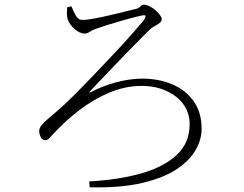

<svg xmlns="http://www.w3.org/2000/svg" viewBox="-20 -767 1040 818"><path d="M284 -740 266 -736Q265 -723 265 -708.5Q265 -694 269 -683Q272 -674 279.5 -663.5Q287 -653 297 -644Q307 -635 318.5 -629.5Q330 -624 340 -624Q351 -624 361.5 -631Q372 -638 388 -644Q402 -649 428 -657.5Q454 -666 483.5 -674.5Q513 -683 539 -690Q565 -697 580 -700Q600 -705 600 -698.5Q600 -692 592 -680Q578 -663 546 -626.5Q514 -590 471 -544Q428 -498 381.5 -449.5Q335 -401 293 -359Q251 -317 220 -291Q203 -276 186 -262Q169 -248 158 -235Q147 -222 147 -209Q147 -196 153.5 -183Q160 -170 172 -170Q181 -170 187 -175.5Q193 -181 203 -192Q255 -249 316.5 -296.5Q378 -344 446 -372.5Q514 -401 583 -401Q642 -401 688.5 -380Q735 -359 761.5 -322.5Q788 -286 788 -238Q788 -159 733.5 -107.5Q679 -56 582.5 -28.5Q486 -1 360 6L362 31Q494 34 585.5 12.5Q677 -9 732.5 -46Q788 -83 813.5 -128Q839 -173 839 -218Q839 -287 806 -334.5Q773 -382 715.5 -407Q658 -432 586 -432Q535 -432 477.5 -417Q420 -402 370 -376Q362 -372 360.5 -373Q359 -374 366 -381Q380 -396 404.5 -421.5Q429 -447 458.5 -478Q488 -509 518.5 -540.5Q549 -572 575 -598Q601 -624 617 -640Q627 -650 639 -656Q651 -662 660 -669Q669 -676 669 -686Q669 -693 661 -703.5Q653 -714 641.5 -724Q630 -734 617 -740.5Q604 -747 593 -747Q584 -747 577.5 -739Q571 -731 555 -728Q543 -725 520.5 -719.5Q498 -714 471 -707.5Q444 -701 416.5 -695Q389 -689 366.5 -685.5Q344 -682 332 -682Q313 -682 303 -700.5Q293 -719 284 -740Z"/></svg>

Font: Noto Serif SC
Style: Regular
Weight: 200
Designer: Ryoko NISHIZUKA 西塚涼子 (kana & ideographs); Frank Grießhammer (Latin, Greek & Cyrillic); Wenlong ZHANG 张文龙 (bopomofo); San
Foundry: Adobe
Version: Version 2.001;hotconv 1.1.0;makeotfexe 2.6.0